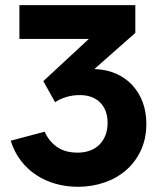

<svg xmlns="http://www.w3.org/2000/svg" viewBox="-20 -720 626 752"><path d="M285.2 11.6Q339.8 11.6 388.6 -5.1Q437.4 -21.8 474 -53.6Q510.6 -85.4 531.9 -131.3Q553.2 -177.2 553.2 -235Q553.2 -281.8 538.7 -320.2Q524.2 -358.6 498.1 -386.6Q472 -414.6 435.8 -430.9Q399.6 -447.2 355.6 -449.2Q355.6 -449.2 352.4 -449.2Q349.2 -449.2 349.2 -449.2L510 -591.2V-700H56V-567.6H328L149.6 -402.2L195.8 -319.8Q214.6 -332.4 239.5 -340Q264.4 -347.6 292.6 -347.6Q343.4 -347.6 372.4 -318.2Q401.4 -288.8 401.4 -239Q401.4 -211.6 392.9 -190Q384.4 -168.4 369.1 -153.2Q353.8 -138 332.1 -130.1Q310.4 -122.2 284 -122.2Q235.6 -122.2 203.8 -144Q172 -165.8 155 -204.2L22 -169Q35.6 -124.8 61.6 -90.9Q87.6 -57 122.4 -34.2Q157.2 -11.4 198.8 0.1Q240.4 11.6 285.2 11.6Z"/></svg>

Font: Fixel Variable
Style: Regular
Weight: 100
Width: 3
Designer: AlfaBravo + MacPaw
Foundry: Kyrylo Tkachov, Marchela Mozhyna, Serhii Makarenko, Maria Weinstein, Zakhar Kryvoshyya
Version: Version 1.211